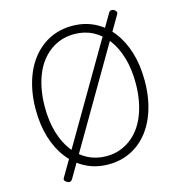

<svg xmlns="http://www.w3.org/2000/svg" viewBox="-169 -1337 1470 1561"><g transform="rotate(-15 566.5 -556.0)"><path d="M568 19Q464 19 380 -23Q296 -65 235 -142.5Q174 -220 141 -326.5Q108 -433 108 -564Q108 -652 123 -728.5Q138 -805 166 -869.5Q194 -934 234.5 -985Q275 -1036 326 -1072Q377 -1108 438 -1127Q499 -1146 568 -1146Q671 -1146 755 -1104.5Q839 -1063 899.5 -985.5Q960 -908 992.5 -801.5Q1025 -695 1025 -564Q1025 -477 1010.5 -400.5Q996 -324 968 -258.5Q940 -193 900 -142Q860 -91 809 -55Q758 -19 697.5 0Q637 19 568 19ZM568 -50Q625 -50 674.5 -66.5Q724 -83 766.5 -113.5Q809 -144 843 -188.5Q877 -233 900.5 -290.5Q924 -348 936.5 -416.5Q949 -485 949 -564Q949 -682 921 -777Q893 -872 843 -938.5Q793 -1005 723 -1041Q653 -1077 568 -1077Q511 -1077 461 -1061Q411 -1045 368 -1014Q325 -983 291 -939Q257 -895 233.5 -837.5Q210 -780 197.5 -711.5Q185 -643 185 -564Q185 -446 213 -351Q241 -256 291.5 -189Q342 -122 412.5 -86Q483 -50 568 -50ZM246 59Q240 69 229 73.5Q218 78 201 68Q171 52 186 29L889 -1172Q895 -1183 907 -1186Q919 -1189 934 -1181Q946 -1174 950.5 -1163Q955 -1152 947 -1140Z"/></g></svg>

Font: Playwrite BR Light
Style: Regular
Weight: 300
Version: Version 1.003